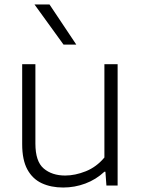

<svg xmlns="http://www.w3.org/2000/svg" viewBox="-20 -828 632 857"><path d="M262 9Q208 9 166.8 -10Q125.5 -29 102.2 -71.5Q79 -114 79 -184.5V-541.5H138V-187Q138 -107.5 175 -76Q212 -44.5 271 -44.5Q315 -44.5 362.8 -63.5Q410.5 -82.5 446 -125V-541.5H505V0H455L450.5 -61.5H446Q408.5 -26.5 361 -8.8Q313.5 9 262 9ZM263.5 -629 134 -808H201L320.5 -629Z"/></svg>

Font: Encode Sans Semi Expanded Light
Style: Regular
Weight: 300
Width: 6
Designer: Multiple Designers
Foundry: Impallari Type
Version: Version 3.000; ttfautohint (v1.8.3) -l 8 -r 50 -G 200 -x 14 